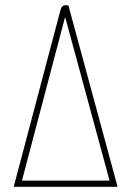

<svg xmlns="http://www.w3.org/2000/svg" viewBox="-20 -723 494 743"><path d="M33 0H435L245 -701C243 -702 239 -703 235 -703C226 -703 218 -699 214 -684ZM65 -24 231 -654H233L404 -24Z"/></svg>

Font: Yanone Kaffeesatz Extra Light
Style: Regular
Weight: 200
Designer: Yanone (Cyrillic: Daniel Pouzeot & Huerta Tipografica)
Foundry: Yanone
Version: Version 1.100;PS 001.100;hotconv 1.0.70;makeotf.lib2.5.58329